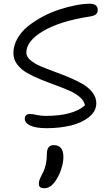

<svg xmlns="http://www.w3.org/2000/svg" viewBox="-20 -666 586 1029"><path d="M230 21Q172.4 21 142.6 7.1Q112.8 -6.8 112.8 -29.8Q112.8 -55.2 142.1 -55.2Q153.8 -55.2 176.3 -50Q198.7 -44.9 224.1 -44.9Q371.1 -44.9 435.1 -101.1Q431.6 -125 408.4 -145.3Q385.3 -165.5 351.1 -180.4Q316.9 -195.3 276.6 -210Q236.3 -224.6 196.8 -240.7Q157.2 -256.8 124.8 -275.4Q92.3 -293.9 72 -321Q51.8 -348.1 51.8 -380.9Q51.8 -421.4 73 -459Q94.2 -496.6 129.4 -524.9Q164.6 -553.2 208.3 -576.7Q252 -600.1 298.1 -615Q344.2 -629.9 386.2 -637.9Q428.2 -646 460.9 -646Q503.9 -646 503.9 -612.8Q503.9 -597.7 493.9 -589.1Q483.9 -580.6 459 -577.1Q299.8 -552.2 210.4 -499Q121.1 -445.8 121.1 -383.8Q121.1 -362.8 141.8 -344.5Q162.6 -326.2 195.6 -311.8Q228.5 -297.4 268.6 -283Q308.6 -268.6 348.6 -252Q388.7 -235.4 421.6 -216.6Q454.6 -197.8 475.3 -170.9Q496.1 -144 496.1 -112.8Q496.1 -69.8 457 -38.6Q418 -7.3 358.9 6.8Q299.8 21 230 21ZM216.8 342.8Q188 342.8 188 318.8Q188 308.6 191.7 298.1Q195.3 287.6 208 263.2Q231 219.7 231 163.1Q231 136.7 239.7 124.3Q248.5 111.8 268.1 111.8Q319.8 111.8 319.8 175.8Q319.8 206.5 306.2 246.1Q292.5 285.6 269 314.9Q246.6 342.8 216.8 342.8Z"/></svg>

Font: Shantell Sans Irregular Bouncy
Style: Regular
Weight: 300
Designer: Stephen Nixon, Anya Danilova, Shantell Martin
Foundry: Arrow Type
Version: Version 1.006;[9816181b4]